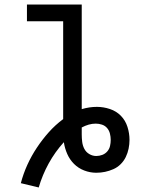

<svg xmlns="http://www.w3.org/2000/svg" viewBox="-20 -755 640 848"><path d="M151 73 72 54Q83 12 101 -27.5Q119 -67 143 -103Q167 -139 195.5 -171Q224 -203 259 -229V-661H99V-735H341V-273Q358 -278 374.5 -280.5Q391 -283 408 -283Q437 -283 465.5 -273.5Q494 -264 514 -243.5Q534 -223 543 -194.5Q552 -166 552 -137Q552 -118 548 -98.5Q544 -79 535.5 -61.5Q527 -44 513 -30Q499 -16 481 -8Q463 0 444 4Q425 8 405 8Q378 8 352 -2Q326 -12 307 -31Q288 -50 277 -75Q266 -100 262 -127Q223 -84 195 -33Q167 18 151 73ZM405 -66Q419 -66 432 -71Q445 -76 454 -86.5Q463 -97 466 -110.5Q469 -124 469 -137Q469 -151 465.5 -165Q462 -179 453 -189.5Q444 -200 430.5 -204.5Q417 -209 403 -209Q387 -209 371.5 -204.5Q356 -200 341 -192Q341 -188 341 -184Q341 -180 341 -175V-174Q341 -171 341 -167.5Q341 -164 341 -161Q341 -145 343 -128.5Q345 -112 352.5 -97.5Q360 -83 374.5 -74.5Q389 -66 405 -66Z"/></svg>

Font: Iosevka SS04 Extended
Style: Regular
Weight: 400
Width: 7
Monospace: yes
Designer: Belleve Invis
Foundry: Belleve Invis
Version: Version 19.0.0; ttfautohint (v1.8.4)